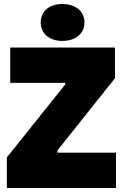

<svg xmlns="http://www.w3.org/2000/svg" viewBox="-20 -937 612 957"><path d="M290 -733C357 -733 401 -770 401 -825C401 -881 357 -917 290 -917C226 -917 183 -881 183 -825C183 -770 226 -733 290 -733ZM14 0H558V-176H266V-187L553 -547V-700H31V-524H305V-516L14 -152Z"/></svg>

Font: Fixel Text Black
Style: Regular
Weight: 900
Width: 4
Designer: AlfaBravo + MacPaw
Foundry: Kyrylo Tkachov, Marchela Mozhyna, Serhii Makarenko, Maria Weinstein, Zakhar Kryvoshyya
Version: Version 1.211